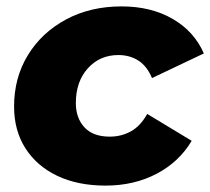

<svg xmlns="http://www.w3.org/2000/svg" viewBox="-20 -571 657 600"><path d="M310 9Q223 9 159 -21.5Q95 -52 59.5 -107.5Q24 -163 24 -238Q24 -328 67 -398.5Q110 -469 186 -510Q262 -551 360 -551Q452 -551 519.5 -512Q587 -473 617 -404L455 -327Q439 -365 412 -382Q385 -399 350 -399Q292 -399 254.5 -357.5Q217 -316 217 -249Q217 -202 244 -173Q271 -144 323 -144Q359 -144 389 -160.5Q419 -177 440 -215L579 -131Q540 -65 469.5 -28Q399 9 310 9Z"/></svg>

Font: Montserrat ExtraBold
Style: Italic
Weight: 800
Italic angle: -11.3°
Designer: Julieta Ulanovsky
Foundry: Julieta Ulanovsky
Version: Version 9.000; ttfautohint (v1.8.4.7-5d5b)